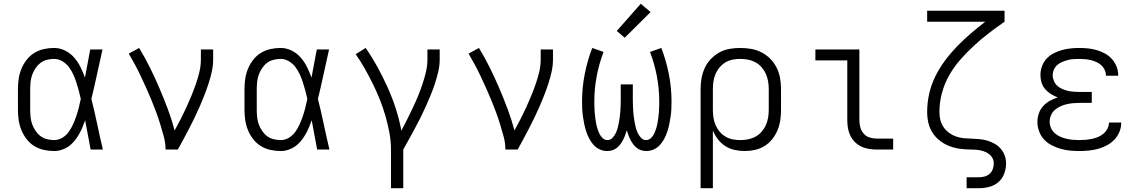

<svg xmlns="http://www.w3.org/2000/svg" viewBox="-20 -792 6040 1017"><path d="M267 8Q239 8 212 2Q185 -4 161.5 -18.5Q138 -33 121 -55Q104 -77 93.5 -102.5Q83 -128 79 -155.5Q75 -183 75 -210V-320Q75 -347 79 -374.5Q83 -402 93.5 -427.5Q104 -453 121 -475Q138 -497 161.5 -511.5Q185 -526 212 -532Q239 -538 267 -538Q297 -538 325 -524Q353 -510 373 -487Q393 -464 406.5 -436.5Q420 -409 430 -381Q437 -418 444 -455.5Q451 -493 458 -530H523Q508 -465 494 -399Q480 -333 464 -268Q481 -201 495 -134Q509 -67 525 0H460Q453 -39 445.5 -77.5Q438 -116 431 -155Q424 -135 416 -116Q408 -97 397.5 -79Q387 -61 374 -45Q361 -29 344 -17Q327 -5 307 1.5Q287 8 267 8ZM267 -50Q290 -50 310.5 -62.5Q331 -75 344.5 -94Q358 -113 367.5 -134.5Q377 -156 384.5 -178Q392 -200 397.5 -222.5Q403 -245 408 -268Q403 -291 397 -313Q391 -335 384 -356.5Q377 -378 367.5 -399Q358 -420 344 -438Q330 -456 309.5 -468Q289 -480 267 -480Q247 -480 228 -475Q209 -470 194 -458.5Q179 -447 168 -430.5Q157 -414 150.5 -396Q144 -378 142 -358.5Q140 -339 140 -320V-210Q140 -191 142 -171.5Q144 -152 150.5 -134Q157 -116 168 -99.5Q179 -83 194 -71.5Q209 -60 228 -55Q247 -50 267 -50Z M857 0Q857 -34 848 -67.5Q839 -101 829 -133.5Q819 -166 807 -198.5Q795 -231 782 -262.5Q769 -294 755 -325Q741 -356 726.5 -387Q712 -418 695.5 -448.5Q679 -479 662 -508L717 -538Q748 -487 774.5 -433.5Q801 -380 824.5 -325Q848 -270 869 -214Q890 -158 905 -101Q921 -130 936.5 -160Q952 -190 966 -220.5Q980 -251 993 -282.5Q1006 -314 1017 -345.5Q1028 -377 1036 -410Q1044 -443 1044 -477V-530H1109V-477Q1109 -445 1102 -413Q1095 -381 1085 -350.5Q1075 -320 1063.5 -290Q1052 -260 1039 -230.5Q1026 -201 1012 -171.5Q998 -142 983 -113.5Q968 -85 953 -56.5Q938 -28 922 0Z M1467 8Q1439 8 1412 2Q1385 -4 1361.5 -18.5Q1338 -33 1321 -55Q1304 -77 1293.5 -102.5Q1283 -128 1279 -155.5Q1275 -183 1275 -210V-320Q1275 -347 1279 -374.5Q1283 -402 1293.5 -427.5Q1304 -453 1321 -475Q1338 -497 1361.5 -511.5Q1385 -526 1412 -532Q1439 -538 1467 -538Q1497 -538 1525 -524Q1553 -510 1573 -487Q1593 -464 1606.5 -436.5Q1620 -409 1630 -381Q1637 -418 1644 -455.5Q1651 -493 1658 -530H1723Q1708 -465 1694 -399Q1680 -333 1664 -268Q1681 -201 1695 -134Q1709 -67 1725 0H1660Q1653 -39 1645.5 -77.5Q1638 -116 1631 -155Q1624 -135 1616 -116Q1608 -97 1597.5 -79Q1587 -61 1574 -45Q1561 -29 1544 -17Q1527 -5 1507 1.5Q1487 8 1467 8ZM1467 -50Q1490 -50 1510.5 -62.5Q1531 -75 1544.5 -94Q1558 -113 1567.5 -134.5Q1577 -156 1584.5 -178Q1592 -200 1597.5 -222.5Q1603 -245 1608 -268Q1603 -291 1597 -313Q1591 -335 1584 -356.5Q1577 -378 1567.5 -399Q1558 -420 1544 -438Q1530 -456 1509.5 -468Q1489 -480 1467 -480Q1447 -480 1428 -475Q1409 -470 1394 -458.5Q1379 -447 1368 -430.5Q1357 -414 1350.5 -396Q1344 -378 1342 -358.5Q1340 -339 1340 -320V-210Q1340 -191 1342 -171.5Q1344 -152 1350.5 -134Q1357 -116 1368 -99.5Q1379 -83 1394 -71.5Q1409 -60 1428 -55Q1447 -50 1467 -50Z M2051 205V0Q2051 -45 2042.5 -90Q2034 -135 2021.5 -178.5Q2009 -222 1992 -264.5Q1975 -307 1955 -347.5Q1935 -388 1912.5 -428Q1890 -468 1864 -505L1917 -538Q1951 -489 1980 -436Q2009 -383 2033.5 -328.5Q2058 -274 2076.5 -216.5Q2095 -159 2106 -100Q2122 -130 2137 -160Q2152 -190 2166.5 -220.5Q2181 -251 2194 -282.5Q2207 -314 2217.5 -345.5Q2228 -377 2236 -410Q2244 -443 2244 -477V-530H2309V-477Q2309 -445 2301.5 -413Q2294 -381 2284 -350Q2274 -319 2261.5 -289Q2249 -259 2236 -229.5Q2223 -200 2208.5 -171Q2194 -142 2178.5 -113.5Q2163 -85 2147.5 -56.5Q2132 -28 2116 0V205Z M2657 0Q2657 -34 2648 -67.5Q2639 -101 2629 -133.5Q2619 -166 2607 -198.5Q2595 -231 2582 -262.5Q2569 -294 2555 -325Q2541 -356 2526.5 -387Q2512 -418 2495.5 -448.5Q2479 -479 2462 -508L2517 -538Q2548 -487 2574.5 -433.5Q2601 -380 2624.5 -325Q2648 -270 2669 -214Q2690 -158 2705 -101Q2721 -130 2736.5 -160Q2752 -190 2766 -220.5Q2780 -251 2793 -282.5Q2806 -314 2817 -345.5Q2828 -377 2836 -410Q2844 -443 2844 -477V-530H2909V-477Q2909 -445 2902 -413Q2895 -381 2885 -350.5Q2875 -320 2863.5 -290Q2852 -260 2839 -230.5Q2826 -201 2812 -171.5Q2798 -142 2783 -113.5Q2768 -85 2753 -56.5Q2738 -28 2722 0Z M3196 8Q3176 8 3157 -0.5Q3138 -9 3124.5 -24Q3111 -39 3101.5 -57Q3092 -75 3085.5 -94.5Q3079 -114 3075 -133.5Q3071 -153 3068 -173Q3065 -193 3064 -213.5Q3063 -234 3063 -254Q3063 -327 3077 -398.5Q3091 -470 3117 -538L3177 -517Q3153 -454 3140.5 -387.5Q3128 -321 3128 -254Q3128 -239 3128.5 -224.5Q3129 -210 3130 -196Q3131 -182 3133 -167.5Q3135 -153 3137.5 -139Q3140 -125 3144.5 -111Q3149 -97 3155 -84Q3161 -71 3172 -60.5Q3183 -50 3198 -50Q3213 -50 3224 -61.5Q3235 -73 3241.5 -86.5Q3248 -100 3252 -115Q3256 -130 3258.5 -144.5Q3261 -159 3263 -174Q3265 -189 3266 -204.5Q3267 -220 3267.5 -235Q3268 -250 3268 -265V-345H3332V-265Q3332 -250 3332.5 -235Q3333 -220 3334 -204.5Q3335 -189 3337 -174Q3339 -159 3341.5 -144.5Q3344 -130 3348 -115Q3352 -100 3358.5 -86.5Q3365 -73 3376 -61.5Q3387 -50 3402 -50Q3417 -50 3428 -60.5Q3439 -71 3445 -84Q3451 -97 3455.5 -111Q3460 -125 3462.5 -139Q3465 -153 3467 -167.5Q3469 -182 3470 -196Q3471 -210 3471.5 -224.5Q3472 -239 3472 -254Q3472 -321 3459.5 -387.5Q3447 -454 3423 -517L3483 -538Q3509 -470 3523 -398.5Q3537 -327 3537 -254Q3537 -234 3536 -213.5Q3535 -193 3532 -173Q3529 -153 3525 -133.5Q3521 -114 3514.5 -94.5Q3508 -75 3498.5 -57Q3489 -39 3475.5 -24Q3462 -9 3443 -0.5Q3424 8 3404 8Q3390 8 3377 4Q3364 0 3353 -8.5Q3342 -17 3334 -28Q3326 -39 3319.5 -51.5Q3313 -64 3308.5 -76.5Q3304 -89 3300 -102Q3296 -89 3291.5 -76.5Q3287 -64 3280.5 -51.5Q3274 -39 3266 -28Q3258 -17 3247 -8.5Q3236 0 3223 4Q3210 8 3196 8ZM3289 -592 3247 -628 3374 -772 3426 -728Z M3691 205V-320Q3691 -349 3696 -377.5Q3701 -406 3713 -432Q3725 -458 3745 -479Q3765 -500 3790 -514Q3815 -528 3843.5 -533Q3872 -538 3901 -538Q3930 -538 3959 -533Q3988 -528 4014 -514.5Q4040 -501 4060.5 -480Q4081 -459 4094 -433Q4107 -407 4112 -378Q4117 -349 4117 -320V-210Q4117 -182 4113 -155Q4109 -128 4098.5 -102.5Q4088 -77 4070.5 -55Q4053 -33 4029.5 -18.5Q4006 -4 3979 2Q3952 8 3924 8Q3897 8 3870.5 2Q3844 -4 3821.5 -18.5Q3799 -33 3782.5 -54.5Q3766 -76 3756 -101V205ZM3901 -50Q3922 -50 3942.5 -54Q3963 -58 3981.5 -68Q4000 -78 4014 -94Q4028 -110 4036.5 -129Q4045 -148 4048.5 -168.5Q4052 -189 4052 -210V-320Q4052 -341 4048.5 -361.5Q4045 -382 4036.5 -401Q4028 -420 4014 -436Q4000 -452 3981.5 -462Q3963 -472 3942.5 -476Q3922 -480 3901 -480Q3880 -480 3860 -476Q3840 -472 3822.5 -461.5Q3805 -451 3791.5 -435Q3778 -419 3770 -400Q3762 -381 3759 -360.5Q3756 -340 3756 -320V-210Q3756 -190 3759 -169.5Q3762 -149 3770 -130Q3778 -111 3791.5 -95Q3805 -79 3822.5 -68.5Q3840 -58 3860 -54Q3880 -50 3901 -50Z M4622 0Q4602 0 4581 -3.5Q4560 -7 4541.5 -16Q4523 -25 4508 -40Q4493 -55 4484 -74Q4475 -93 4471.5 -113.5Q4468 -134 4468 -155V-472H4299V-530H4532V-155Q4532 -136 4537 -117.5Q4542 -99 4554.5 -84.5Q4567 -70 4585.5 -64Q4604 -58 4622 -58H4711V0Z M5100 205V147H5164Q5180 147 5195 143Q5210 139 5221.5 129Q5233 119 5238.5 104Q5244 89 5244 73Q5244 60 5238.5 48Q5233 36 5222.5 27Q5212 18 5200 13Q5188 8 5175 5Q5162 2 5148.5 1Q5135 0 5122 0H5121Q5092 0 5063.5 -4Q5035 -8 5008 -18.5Q4981 -29 4958 -47Q4935 -65 4919.5 -89Q4904 -113 4897.5 -141.5Q4891 -170 4891 -198Q4891 -248 4902 -296.5Q4913 -345 4935 -389Q4957 -433 4986.5 -472.5Q5016 -512 5050.5 -547.5Q5085 -583 5122.5 -615Q5160 -647 5199 -677H4891V-735H5301V-677Q5259 -648 5218 -616.5Q5177 -585 5139.5 -550.5Q5102 -516 5068 -477.5Q5034 -439 5008.5 -394.5Q4983 -350 4969.5 -300Q4956 -250 4956 -198Q4956 -177 4961 -156.5Q4966 -136 4978 -118.5Q4990 -101 5007 -88.5Q5024 -76 5044 -69Q5064 -62 5085 -60Q5106 -58 5127 -57.5Q5148 -57 5169 -55Q5190 -53 5210 -47Q5230 -41 5248.5 -30.5Q5267 -20 5281 -4Q5295 12 5302 32Q5309 52 5309 74Q5309 101 5299 128Q5289 155 5268 173Q5247 191 5219.5 198Q5192 205 5164 205Z M5697 8Q5672 8 5646.5 5.5Q5621 3 5597 -4Q5573 -11 5550 -23Q5527 -35 5510 -53.5Q5493 -72 5484 -96.5Q5475 -121 5475 -146Q5475 -169 5482.5 -191Q5490 -213 5505.5 -230Q5521 -247 5541 -258Q5561 -269 5583 -276Q5564 -283 5546.5 -294Q5529 -305 5516 -320Q5503 -335 5497 -354.5Q5491 -374 5491 -395Q5491 -418 5499 -440.5Q5507 -463 5523 -480.5Q5539 -498 5560 -509Q5581 -520 5604 -526.5Q5627 -533 5650.5 -535.5Q5674 -538 5697 -538Q5721 -538 5744 -535.5Q5767 -533 5789.5 -526.5Q5812 -520 5833 -508.5Q5854 -497 5869.5 -479.5Q5885 -462 5894 -440Q5903 -418 5903 -394Q5903 -393 5903 -392.5Q5903 -392 5903 -391H5838Q5838 -391 5838 -391.5Q5838 -392 5838 -393Q5838 -408 5831 -422.5Q5824 -437 5813 -447Q5802 -457 5787.5 -463.5Q5773 -470 5758 -473.5Q5743 -477 5728 -478.5Q5713 -480 5697 -480Q5682 -480 5666.5 -479Q5651 -478 5636 -474Q5621 -470 5606.5 -464Q5592 -458 5580.5 -448Q5569 -438 5562.5 -423.5Q5556 -409 5556 -393Q5556 -378 5562.5 -363Q5569 -348 5580.5 -337.5Q5592 -327 5607 -320.5Q5622 -314 5637.5 -310.5Q5653 -307 5668.5 -306Q5684 -305 5700 -305H5763V-247H5700Q5682 -247 5664.5 -245.5Q5647 -244 5630 -240Q5613 -236 5596.5 -228.5Q5580 -221 5567 -209.5Q5554 -198 5547 -181.5Q5540 -165 5540 -147Q5540 -130 5547 -114Q5554 -98 5567 -86.5Q5580 -75 5596 -68Q5612 -61 5629 -57Q5646 -53 5663 -51.5Q5680 -50 5697 -50Q5714 -50 5731 -51.5Q5748 -53 5764.5 -56.5Q5781 -60 5796.5 -66.5Q5812 -73 5825 -84Q5838 -95 5846 -110.5Q5854 -126 5854 -142Q5854 -142 5854 -142.5Q5854 -143 5854 -143H5919Q5919 -142 5919 -142Q5919 -142 5919 -141Q5919 -116 5909 -92.5Q5899 -69 5882 -51.5Q5865 -34 5842.5 -22Q5820 -10 5796 -3.5Q5772 3 5747 5.5Q5722 8 5697 8Z"/></svg>

Font: Iosevka Curly Light Extended
Style: Regular
Weight: 300
Width: 7
Monospace: yes
Designer: Belleve Invis
Foundry: Belleve Invis
Version: Version 11.1.0; ttfautohint (v1.8.3)